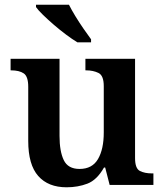

<svg xmlns="http://www.w3.org/2000/svg" viewBox="-20 -786 696 816"><path d="M263 10Q185 10 142.5 -38Q100 -86 100 -187V-417Q100 -461 81 -474Q62 -487 27 -487H25V-536H233V-208Q233 -143 251 -105.5Q269 -68 318 -68Q372 -68 396.5 -110Q421 -152 421 -223V-420Q421 -465 398.5 -476Q376 -487 346 -487H343V-536H554V-114Q554 -70 574.5 -59.5Q595 -49 626 -49H632V0H446L427 -74H422Q392 -21 351.5 -5.5Q311 10 263 10ZM309 -606Q286 -620 260 -639.5Q234 -659 208.5 -681Q183 -703 162.5 -723Q142 -743 133 -756V-766H273Q284 -744 300.5 -717Q317 -690 335 -664Q353 -638 367 -619V-606Z"/></svg>

Font: Noto Nastaliq Urdu SemiBold
Style: Regular
Weight: 600
Version: Version 3.007